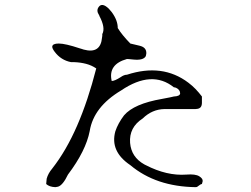

<svg xmlns="http://www.w3.org/2000/svg" viewBox="-20 -752 1040 794"><path d="M799 18Q795 22 790 22Q625 20 519 -69Q434 -126 457 -209Q468 -242 493 -275Q534 -323 650 -343Q693 -351 699 -353Q723 -354 725 -365Q725 -381 708 -389Q702 -391 699 -391Q608 -464 481 -378Q367 -310 351 -210Q335 -128 261 -30Q240 14 220 20Q212 22 209 22Q184 21 171 9Q171 9 171.5 3.5Q172 -2 173 -13Q179 -35 196 -55Q254 -129 299 -232.5Q344 -336 378 -469Q359 -482 336 -488Q313 -494 287 -495H274Q232 -503 206 -538Q196 -551 196 -559Q197 -572 223 -572Q250 -572 310 -552Q315 -551 318.5 -549.5Q322 -548 326 -547Q396 -528 402 -597Q403 -601 403 -604Q403 -607 403 -611Q417 -637 391 -686Q391 -688 390 -689Q377 -708 388 -723Q402 -743 430 -716Q433 -712 436 -709Q439 -706 442 -702Q467 -668 467 -636Q484 -608 519 -572Q522 -571 557 -563Q587 -556 585 -530Q584 -528 584 -525Q584 -522 583 -520Q573 -501 529 -506Q520 -507 514 -507.5Q508 -508 505 -508Q426 -486 442 -417Q454 -417 479 -433Q493 -443 505 -443Q652 -491 759 -410Q775 -398 788.5 -384Q802 -370 815 -353V-327Q815 -305 797 -302Q793 -301 788.5 -301Q784 -301 777 -301H660Q609 -300 570 -262Q513 -225 518 -161Q523 -102 577 -72L583 -69Q670 -24 751 -30Q788 -33 804 -23Q820 -13 818 -2L815 9Q810 9 799 18Z"/></svg>

Font: New Tegomin
Style: Regular
Weight: 400
Designer: Kyosuke Nagai
Version: Version 1.000